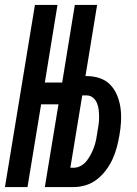

<svg xmlns="http://www.w3.org/2000/svg" viewBox="-32 -755 552 775"><path d="M-12 0 109 -735H200L149 -422H219L270 -735H360L313 -448H317Q345 -448 370.5 -439.5Q396 -431 413.5 -412.5Q431 -394 441 -369.5Q451 -345 454.5 -318.5Q458 -292 456.5 -264.5Q455 -237 450 -209Q446 -185 439.5 -160.5Q433 -136 422.5 -113Q412 -90 396 -68.5Q380 -47 359.5 -31Q339 -15 314.5 -7.5Q290 0 266 0H149L204 -334H134L79 0ZM266 -78Q281 -78 295 -86Q309 -94 318.5 -106.5Q328 -119 335.5 -133.5Q343 -148 348 -162.5Q353 -177 356 -191.5Q359 -206 361 -221V-222Q364 -237 366 -252Q368 -267 368 -281.5Q368 -296 366.5 -310.5Q365 -325 359.5 -338.5Q354 -352 343 -361Q332 -370 317 -370H300L252 -78Z"/></svg>

Font: Iosevka Semibold
Style: Italic
Weight: 600
Italic angle: -9°
Monospace: yes
Designer: Belleve Invis
Foundry: Belleve Invis
Version: Version 32.5.0; ttfautohint (v1.8.4)